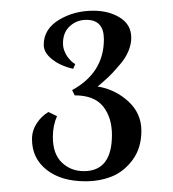

<svg xmlns="http://www.w3.org/2000/svg" viewBox="-20 -794 325 360"><path d="M120.1 -615.2 115.2 -625Q174.8 -657.7 174.8 -720.2Q174.8 -756.8 142.1 -756.8Q124 -756.8 111.1 -745.1Q98.1 -733.4 98.1 -712.9Q98.1 -705.6 100.6 -699Q103 -692.4 106.2 -688Q109.4 -683.6 112.8 -680.2Q116.2 -676.8 118.7 -675.3L121.1 -673.8L117.2 -665Q93.3 -670.4 77.6 -682.9Q62 -695.3 62 -710Q62 -739.3 90.3 -756.6Q118.7 -773.9 154.8 -773.9Q184.6 -773.9 205.3 -760.7Q226.1 -747.6 226.1 -723.1Q226.1 -710.9 220.9 -698.5Q215.8 -686 206.5 -675Q197.3 -664.1 190.2 -656.5Q183.1 -648.9 173.3 -640.6Q163.6 -632.3 163.1 -631.8Q195.8 -626.5 220.5 -604Q245.1 -581.5 245.1 -548.8Q245.1 -516.6 228.8 -494.4Q212.4 -472.2 189.7 -463.1Q167 -454.1 140.1 -454.1Q94.7 -454.1 67.4 -475.6Q40 -497.1 40 -533.2Q40 -549.3 49.1 -563Q58.1 -576.7 70.8 -584L86.9 -576.2Q79.1 -558.6 79.1 -537.1Q79.1 -505.4 95.9 -489.3Q112.8 -473.1 137.2 -473.1Q189.9 -473.1 189.9 -541Q189.9 -573.7 173.3 -594.5Q156.7 -615.2 120.1 -615.2Z"/></svg>

Font: Rochester
Style: Regular
Weight: 400
Designer: Gillian Fisher
Foundry: Font Diner, Inc DBA Sideshow
Version: Version 1.005